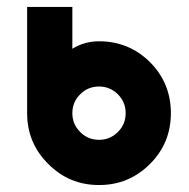

<svg xmlns="http://www.w3.org/2000/svg" viewBox="-20 -520 542 552"><path d="M264.7 -271.3Q296.4 -271.3 318.9 -248.9Q341.3 -226.4 341.3 -194.7Q341.3 -162.9 318.9 -140.5Q296.4 -118 264.7 -118Q232.9 -118 210.5 -140.5Q188 -162.9 188 -194.7Q188 -226.4 210.5 -248.9Q232.9 -271.3 264.7 -271.3ZM264.7 -401.3Q222.3 -401.3 188 -379.7V-500H58V-194.7Q58 -108.7 118.7 -48.7Q178.7 12 264.7 12Q350.7 12 411.3 -48.7Q471.3 -108.7 471.3 -194.7Q471.3 -280.7 411.3 -341.3Q350.7 -401.3 264.7 -401.3Z"/></svg>

Font: Unageo Variable
Style: Regular
Weight: 300
Designer: Richard Sepsi
Foundry: Richard Sepsi
Version: Version 2.200